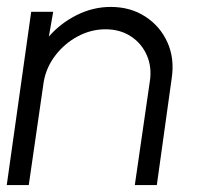

<svg xmlns="http://www.w3.org/2000/svg" viewBox="-30 -534 584 554"><path d="M465.5 -308.5 422.5 0H359L402 -297Q409 -339 394 -373.8Q379 -408.5 347.8 -429Q316.5 -449.5 274.5 -449.5Q232.5 -449.5 194.2 -429Q156 -408.5 129.5 -373.8Q103 -339 96 -297L53 0H-10.5L60 -500H123.5L111 -428.5Q144.5 -467 191.5 -490.5Q238.5 -514 289.5 -514Q346.5 -514 389.2 -486.2Q432 -458.5 453 -412Q474 -365.5 465.5 -308.5Z"/></svg>

Font: Urbanist Light
Style: Italic
Weight: 300
Italic angle: -8°
Designer: Corey Hu
Foundry: Corey Hu
Version: Version 1.330; ttfautohint (v1.8.4.7-5d5b)